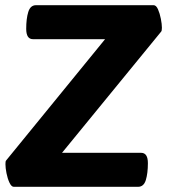

<svg xmlns="http://www.w3.org/2000/svg" viewBox="-20 -720 656 740"><path d="M572 -700Q582 -700 589 -684Q596 -668 600 -647.5Q604 -627 604 -613Q604 -601 601 -598L219 -131H524Q550 -131 550 -91Q550 -52 542 -26Q534 0 512 0H33Q24 0 16.5 -16Q9 -32 5 -52.5Q1 -73 1 -87Q1 -93 1.5 -96.5Q2 -100 4 -102L385 -569H107Q81 -569 81 -609Q81 -648 89 -674Q97 -700 119 -700Z"/></svg>

Font: Asap VF Beta
Style: Italic
Weight: 400
Italic angle: -6°
Designer: Pablo Cosgaya
Foundry: Pablo Cosgaya
Version: Version 1.007